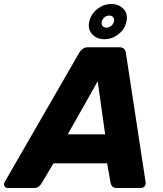

<svg xmlns="http://www.w3.org/2000/svg" viewBox="-70 -935 811 955"><path d="M-31.4 0Q-43.1 0 -47.9 -9.9Q-52.7 -19.8 -46.7 -29.8L323.6 -671.9Q329.6 -682.5 340.6 -691.3Q351.5 -700 368.5 -700H523Q540 -700 547.6 -691.3Q555.1 -682.5 556.1 -671.9L654.2 -29.8Q656.6 -16 648.9 -8Q641.2 0 630.6 0H510.3Q495 0 488.7 -7.2Q482.4 -14.4 480.4 -23.5L462.9 -122.5H196.1L135.6 -21.2Q131 -13.6 122.4 -6.8Q113.9 0 98.7 0ZM267.1 -266.9H452.9L416 -530.9ZM449 -740Q411 -740 388.3 -764.9Q365.6 -789.9 373.9 -827.5Q382.5 -865.5 414.1 -890.2Q445.7 -915 483.7 -915Q521.7 -915 544.6 -890.2Q567.5 -865.5 558.9 -827.5Q550.6 -789.1 518.8 -764.6Q487 -740 449 -740ZM458.9 -797.5Q472.6 -797.5 483 -806Q493.4 -814.5 496.4 -827.5Q499.4 -840.5 493.1 -849Q486.9 -857.5 473.5 -857.5Q459.7 -857.5 449.6 -849Q439.4 -840.5 436.4 -827.5Q433.4 -814.5 439.8 -806Q446.2 -797.5 458.9 -797.5Z"/></svg>

Font: Rubik Light
Style: Italic
Weight: 300
Italic angle: -12°
Designer: Hubert and Fischer
Foundry: Hubert and Fischer
Version: Version 2.300;gftools[0.9.30]